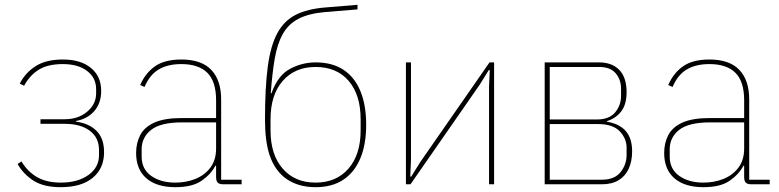

<svg xmlns="http://www.w3.org/2000/svg" viewBox="-20 -765 3235 797"><path d="M232 12Q162 12 120 -14.5Q78 -41 53 -84L69 -95Q95 -52 134.5 -29.5Q174 -7 232 -7Q303 -7 347 -38.5Q391 -70 391 -121V-142Q391 -194 352.5 -222.5Q314 -251 249 -251H148V-270H248Q305 -270 342 -301.5Q379 -333 379 -377V-395Q379 -442 341.5 -470.5Q304 -499 241 -499Q179 -499 141.5 -476Q104 -453 80 -409L62 -418Q85 -463 128 -490.5Q171 -518 241 -518Q315 -518 357.5 -483Q400 -448 400 -388Q400 -336 371 -303.5Q342 -271 296 -263V-260Q349 -253 380.5 -222Q412 -191 412 -133Q412 -66 365 -27Q318 12 232 12Z M983 0H906Q896 0 889.5 -3Q883 -6 880 -12.5Q877 -19 877 -29V-87L887 -77H874Q855 -41 816.5 -14.5Q778 12 708 12Q630 12 587.5 -25Q545 -62 545 -130Q545 -172 562.5 -205Q580 -238 621.5 -256.5Q663 -275 735 -275H877V-349Q877 -427 840.5 -463Q804 -499 733 -499Q676 -499 638.5 -476.5Q601 -454 580 -404L562 -412Q583 -461 623 -489.5Q663 -518 733 -518Q816 -518 857 -475Q898 -432 898 -352V-19H983ZM877 -257H736Q647 -257 607.5 -226Q568 -195 568 -145V-115Q568 -63 607.5 -35Q647 -7 708 -7Q753 -7 791.5 -22.5Q830 -38 853.5 -69.5Q877 -101 877 -148Z M1290 12Q1220 12 1171 -21Q1122 -54 1099 -121Q1089 -152 1084.5 -188.5Q1080 -225 1080 -270Q1080 -401 1091.5 -488Q1103 -575 1131 -627Q1159 -679 1207.5 -703.5Q1256 -728 1330 -734L1464 -745V-726L1330 -715Q1261 -709 1219 -687Q1177 -665 1154 -624Q1131 -583 1120.5 -522Q1110 -461 1104 -378H1107Q1133 -452 1183.5 -479Q1234 -506 1290 -506Q1359 -506 1405.5 -475.5Q1452 -445 1476 -387Q1500 -329 1500 -247Q1500 -165 1475.5 -107Q1451 -49 1404.5 -18.5Q1358 12 1290 12ZM1290 -7Q1376 -7 1426.5 -65Q1477 -123 1477 -224V-270Q1477 -371 1427.5 -429Q1378 -487 1290 -487Q1204 -487 1153.5 -429Q1103 -371 1103 -270V-224Q1103 -123 1153.5 -65Q1204 -7 1290 -7Z M1665 0V-506H1686V-101L1683 -32H1687L1725 -93L2012 -506H2031V0H2010V-405L2013 -474H2009L1971 -413L1684 0Z M2241 0V-506H2467Q2520 -506 2550.5 -475Q2581 -444 2581 -382Q2581 -332 2559 -303Q2537 -274 2499 -262V-260Q2552 -251 2578 -220.5Q2604 -190 2604 -137Q2604 -96 2590 -65Q2576 -34 2548 -17Q2520 0 2478 0ZM2262 -19H2478Q2531 -19 2556 -50.5Q2581 -82 2581 -122V-152Q2581 -190 2552.5 -220Q2524 -250 2462 -250H2262ZM2262 -269H2457Q2509 -269 2533.5 -298.5Q2558 -328 2558 -367V-397Q2558 -434 2536 -460.5Q2514 -487 2467 -487H2262Z M3175 0H3098Q3088 0 3081.5 -3Q3075 -6 3072 -12.5Q3069 -19 3069 -29V-87L3079 -77H3066Q3047 -41 3008.5 -14.5Q2970 12 2900 12Q2822 12 2779.5 -25Q2737 -62 2737 -130Q2737 -172 2754.5 -205Q2772 -238 2813.5 -256.5Q2855 -275 2927 -275H3069V-349Q3069 -427 3032.5 -463Q2996 -499 2925 -499Q2868 -499 2830.5 -476.5Q2793 -454 2772 -404L2754 -412Q2775 -461 2815 -489.5Q2855 -518 2925 -518Q3008 -518 3049 -475Q3090 -432 3090 -352V-19H3175ZM3069 -257H2928Q2839 -257 2799.5 -226Q2760 -195 2760 -145V-115Q2760 -63 2799.5 -35Q2839 -7 2900 -7Q2945 -7 2983.5 -22.5Q3022 -38 3045.5 -69.5Q3069 -101 3069 -148Z"/></svg>

Font: IBM Plex Sans Thin
Style: Regular
Weight: 250
Designer: Mike Abbink, Paul van der Laan, Pieter van Rosmalen
Foundry: Bold Monday
Version: Version 3.201